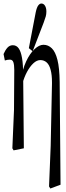

<svg xmlns="http://www.w3.org/2000/svg" viewBox="-25 -809 373 1086"><path d="M44.9 29.8 54.2 -187.5 55.7 -414.1Q55.7 -441.4 50.8 -456.5Q45.9 -471.7 30.8 -471.7Q23.4 -471.7 16.6 -470.5Q9.8 -469.2 2.4 -466.8L-4.9 -503.4Q4.9 -525.9 17.3 -539.6Q29.8 -553.2 47.4 -553.2Q68.4 -553.2 80.8 -535.4Q93.3 -517.6 99.6 -481Q106 -444.3 106 -384.8V-383.3L109.9 29.8L51.8 41.5ZM252.4 245.6 261.7 16.6 269 -335Q269 -339.4 269 -343.3Q269 -385.7 261.7 -412.6Q254.4 -441.9 239.3 -455.6Q224.1 -469.2 203.1 -469.2Q183.1 -469.2 163.6 -450.9Q144 -432.6 127.9 -402.6Q111.8 -372.6 102.5 -337.4L92.3 -355H93.3Q101.6 -416 122.8 -461.4Q144 -506.8 170.4 -531.2Q196.8 -555.7 220.7 -555.7Q248 -555.7 268.3 -535.6Q288.6 -515.6 300 -470.2Q311.5 -424.8 312.5 -345.7L317.4 235.8L259.8 257.3ZM138.2 -536.6 177.2 -740.2Q183.1 -767.6 191.4 -778.3Q199.7 -789.1 209 -789.1Q221.7 -789.1 229.5 -776.6Q237.3 -764.2 237.3 -744.1Q237.3 -728.5 233.9 -716.3Q230.5 -704.1 222.2 -681.6L159.7 -519Z"/></svg>

Font: Scarab Serif
Style: Condensed
Weight: 400
Designer: John Roberts
Foundry: Scarab
Version: 1.0